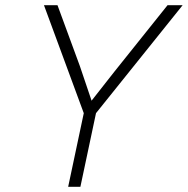

<svg xmlns="http://www.w3.org/2000/svg" viewBox="-20 -718 722 738"><path d="M242 0 302 -283 149 -698H201L287 -464L332 -331L420 -443L624 -698H682L349 -283L289 0Z"/></svg>

Font: Azeret Mono Thin Thin
Style: Italic
Weight: 250
Italic angle: -12°
Version: Version 1.002